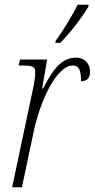

<svg xmlns="http://www.w3.org/2000/svg" viewBox="-20 -786 398 806"><path d="M212 -606H233C275 -648 325 -714 351 -758L352 -766H306C279 -712 244 -657 214 -615ZM120 -420 31 0H72L122 -236C150 -366 218 -511 286 -511C309 -511 321 -494 320 -445C348 -445 358 -461 358 -485C358 -517 337 -544 299 -544C240 -544 203 -497 161 -415H157L178 -536H64L58 -511H76C116 -511 128 -507 128 -482C128 -466 124 -441 120 -420Z"/></svg>

Font: Noto Serif Condensed ExtraLight
Style: Italic
Weight: 200
Width: 3
Italic angle: -12°
Designer: Monotype Design Team
Foundry: Monotype Imaging Inc.
Version: Version 2.013